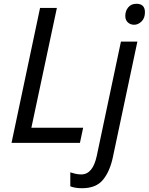

<svg xmlns="http://www.w3.org/2000/svg" viewBox="-20 -756 787 1016"><path d="M41 0 192 -714H281L146 -80H420L403 0ZM690 -625Q670 -625 656.5 -637.5Q643 -650 643 -672Q643 -698 658.5 -717Q674 -736 702 -736Q747 -736 747 -691Q747 -660 729 -642.5Q711 -625 690 -625ZM414 240Q377 240 352 230V156Q364 160 379 163.5Q394 167 410 167Q471 167 492 69L620 -536H707L577 77Q561 152 524.5 196Q488 240 414 240Z"/></svg>

Font: BC Sans
Style: Italic
Weight: 400
Italic angle: -12°
Designer: Monotype Design Team
Designer: Province of B.C.
Foundry: Monotype Imaging Inc.
Version: Version 2.000;GOOG;noto-source:20170915:90ef993387c0